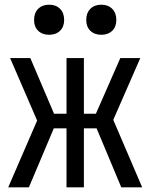

<svg xmlns="http://www.w3.org/2000/svg" viewBox="-20 -797 640 817"><path d="M15 0 138 -284 23 -550H109L210 -313H263V-550H337V-313H388L492 -550H577L462 -287L585 0H496L391 -251H337V0H263V-251H209L103 0ZM411 -649Q382 -649 364.5 -666Q347 -683 347 -712Q347 -742 364.5 -759.5Q382 -777 411 -777Q440 -777 457.5 -759.5Q475 -742 475 -712Q475 -683 457.5 -666Q440 -649 411 -649ZM189 -649Q160 -649 142.5 -666Q125 -683 125 -712Q125 -742 142.5 -759.5Q160 -777 189 -777Q218 -777 235.5 -759.5Q253 -742 253 -712Q253 -683 235.5 -666Q218 -649 189 -649Z"/></svg>

Font: JetBrainsMono NFM
Style: Regular
Weight: 400
Monospace: yes
Designer: Philipp Nurullin, Konstantin Bulenkov
Foundry: JetBrains
Version: Version 2.304; ttfautohint (v1.8.4.7-5d5b);Nerd Fonts 3.3.0